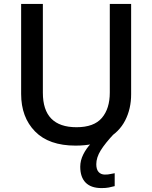

<svg xmlns="http://www.w3.org/2000/svg" viewBox="-20 -734 779 981"><path d="M472 105Q472 132 484 145Q496 158 516 158Q533 158 545 155Q557 152 566 151V217Q551 221 536 224Q521 227 499 227Q445 227 417.5 199Q390 171 390 118Q390 86 405.5 55Q421 24 445 -1Q469 -26 492 -41L565 -53Q517 -2 494.5 34.5Q472 71 472 105ZM650 -252Q650 -178 619.5 -118.5Q589 -59 526 -24.5Q463 10 366 10Q230 10 159 -62.5Q88 -135 88 -254V-714H199V-260Q199 -172 242 -128Q285 -84 371 -84Q460 -84 500.5 -131.5Q541 -179 541 -261V-714H650Z"/></svg>

Font: Noto Sans Adlam Medium
Style: Regular
Weight: 500
Version: Version 3.001